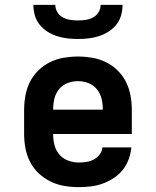

<svg xmlns="http://www.w3.org/2000/svg" viewBox="-20 -760 640 788"><path d="M303 8Q273 8 243.5 3Q214 -2 187.5 -15Q161 -28 139 -48.5Q117 -69 103.5 -95.5Q90 -122 84.5 -151Q79 -180 79 -210V-310Q79 -339 84.5 -368.5Q90 -398 103 -424Q116 -450 137.5 -471Q159 -492 185.5 -505Q212 -518 241.5 -523Q271 -528 300 -528Q329 -528 358.5 -523Q388 -518 414.5 -505Q441 -492 462.5 -471Q484 -450 497 -424Q510 -398 515.5 -368.5Q521 -339 521 -310V-210H198Q198 -187 203.5 -165Q209 -143 223.5 -126Q238 -109 259.5 -101Q281 -93 303 -93Q319 -93 335 -95.5Q351 -98 365 -105.5Q379 -113 389 -126Q399 -139 400 -155H519Q517 -130 508 -106Q499 -82 483.5 -62.5Q468 -43 446.5 -29Q425 -15 401.5 -6.5Q378 2 353 5Q328 8 303 8ZM402 -310Q402 -332 397 -354Q392 -376 378 -393.5Q364 -411 343 -419Q322 -427 300 -427Q278 -427 257 -419Q236 -411 222 -393.5Q208 -376 203 -354Q198 -332 198 -310ZM300 -600Q278 -600 256.5 -602.5Q235 -605 214.5 -611.5Q194 -618 175 -630Q156 -642 142.5 -659Q129 -676 123 -697Q117 -718 117 -740H207Q207 -724 215.5 -710Q224 -696 238 -688.5Q252 -681 268 -678.5Q284 -676 300 -676Q316 -676 332 -678.5Q348 -681 362 -688.5Q376 -696 384.5 -710Q393 -724 393 -740H483Q483 -718 477 -697Q471 -676 457.5 -659Q444 -642 425 -630Q406 -618 385.5 -611.5Q365 -605 343.5 -602.5Q322 -600 300 -600Z"/></svg>

Font: Iosevka Etoile
Style: Bold
Weight: 700
Designer: Belleve Invis
Foundry: Belleve Invis
Version: Version 28.1.0; ttfautohint (v1.8.4)